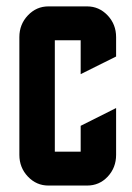

<svg xmlns="http://www.w3.org/2000/svg" viewBox="-20 -575 410 595"><path d="M230 -185.1 339.8 -240.2V-95.2Q339.8 -55.2 313.5 -27.3Q287.6 0 250 0H129.9Q92.8 0 66.4 -27.8Q40 -55.7 40 -95.2V-460Q40 -499.5 66.4 -527.3Q92.8 -555.2 129.9 -555.2H250Q287.1 -555.2 313.5 -527.3Q339.8 -499.5 339.8 -460V-399.9L230 -345.2V-450.2H149.9V-105H230Z"/></svg>

Font: Horta
Style: Regular
Weight: 600
Width: 3
Version: Version 0.11